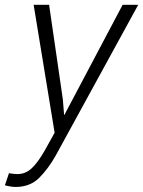

<svg xmlns="http://www.w3.org/2000/svg" viewBox="-55 -548 583 782"><path d="M8 213.5Q-1 213.5 -14.5 211.2Q-28 209 -35 206.5L-18.5 157.5Q2.5 161 16 161Q48 161 73 138.5Q98 116 127.5 64.5L167.5 -7.5L82 -528.5H145L201 -143L206 -80.5H207.5L444.5 -528.5H508L172.5 84.5Q142 139 104.8 176.2Q67.5 213.5 8 213.5Z"/></svg>

Font: Roberto Sans Light
Style: Italic
Weight: 300
Italic angle: -11°
Designer: Google
Version: Version 1.00;June 11, 2020;FontCreator 12.0.0.2522 64-bit; t